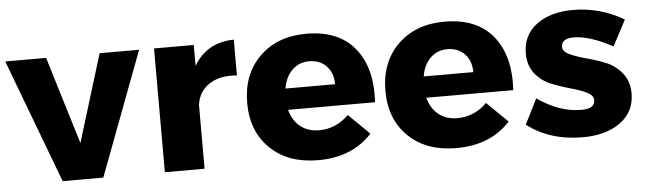

<svg xmlns="http://www.w3.org/2000/svg" viewBox="-46 -686 2804 833"><g transform="rotate(-5 1356.5 -270.0)"><path d="M-5 -539H173L289 -158L406 -539H578L375 0H198Z M643 0V-539H816V-448Q873 -545 991 -547V-391Q917 -398 870 -366.5Q823 -335 816 -277V0Z M1025 -268Q1025 -393 1102.5 -469Q1180 -545 1306 -545Q1446 -545 1516.5 -459Q1587 -373 1578 -223H1199Q1212 -175 1245 -149Q1278 -123 1326 -123Q1400 -123 1455 -178L1546 -89Q1459 6 1311 6Q1180 6 1102.5 -69Q1025 -144 1025 -268ZM1196 -316H1412Q1412 -365 1383.5 -395Q1355 -425 1308 -425Q1264 -425 1234 -395.5Q1204 -366 1196 -316Z M1627 -268Q1627 -393 1704.5 -469Q1782 -545 1908 -545Q2048 -545 2118.5 -459Q2189 -373 2180 -223H1801Q1814 -175 1847 -149Q1880 -123 1928 -123Q2002 -123 2057 -178L2148 -89Q2061 6 1913 6Q1782 6 1704.5 -69Q1627 -144 1627 -268ZM1798 -316H2014Q2014 -365 1985.5 -395Q1957 -425 1910 -425Q1866 -425 1836 -395.5Q1806 -366 1798 -316Z M2221 -69 2276 -179Q2371 -112 2467 -112Q2526 -112 2526 -149Q2526 -170 2497.5 -184Q2469 -198 2428 -209Q2387 -220 2346 -236.5Q2305 -253 2276.5 -288Q2248 -323 2248 -376Q2248 -457 2309 -502Q2370 -547 2467 -547Q2586 -547 2689 -486L2630 -374Q2530 -428 2460 -428Q2407 -428 2407 -391Q2407 -371 2436 -357.5Q2465 -344 2507 -333Q2549 -322 2590.5 -305.5Q2632 -289 2661 -253Q2690 -217 2690 -165Q2690 -84 2627 -38.5Q2564 7 2463 7Q2320 7 2221 -69Z"/></g></svg>

Font: Trueno
Style: Bd
Weight: 700
Designer: Julieta Ulanovsky
Foundry: Julieta Ulanovsky
Version: Version 3.001b